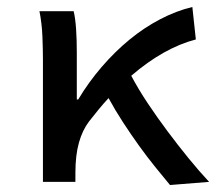

<svg xmlns="http://www.w3.org/2000/svg" viewBox="-20 -521 640 550"><path d="M467 9Q447 -15 424 -43.5Q401 -72 378 -104Q355 -136 332.5 -170.5Q310 -205 291 -240Q277 -225 263 -208Q249 -191 235 -173Q216 -148 206 -112Q196 -76 196 -26V0H103V-350Q103 -379 101.5 -416.5Q100 -454 93 -489H191Q196 -468 198 -437Q200 -406 200 -373V-236H204Q234 -286 271.5 -329.5Q309 -373 351 -407.5Q393 -442 439 -466Q485 -490 531 -501L541 -408Q449 -384 356 -304Q376 -266 403 -225.5Q430 -185 459.5 -145.5Q489 -106 519.5 -68.5Q550 -31 579 0Z"/></svg>

Font: Source Code Pro Medium
Style: Regular
Weight: 500
Monospace: yes
Designer: Paul D. Hunt, Teo Tuominen
Foundry: Adobe Systems Incorporated
Version: Version 2.030;PS 1.000;hotconv 16.6.51;makeotf.lib2.5.65220